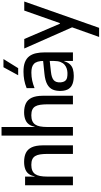

<svg xmlns="http://www.w3.org/2000/svg" viewBox="575 -1545 1311 2501"><g transform="rotate(-90 1230.5 -294.5)"><path d="M180.7 -334V-442Q180.7 -515 203.7 -557.3Q226.7 -599.7 269.8 -617.8Q313 -636 373 -636Q442 -636 489.7 -612.7Q537.3 -589.3 562.2 -536.2Q587 -483 587.7 -392.7L476 -338.3Q475.7 -389.3 469.7 -427.5Q463.7 -465.7 448.3 -491.2Q433 -516.7 405.3 -529.3Q377.7 -542 333.3 -542Q290 -542 260.3 -529.5Q230.7 -517 213.3 -492Q196 -467 188.3 -427.5Q180.7 -388 180.7 -334ZM68 0V-623.3H180.7V-442V0ZM182.7 -436 147.7 -461V-500H193.7ZM476 0V-397L587.7 -394.7V0Z M715 -930H826.7V-442V0H715ZM1122 -397 1233.7 -394.7V0H1122ZM826.7 -442Q826.7 -515 850.7 -557.3Q874.7 -599.7 917.8 -617.8Q961 -636 1018 -636Q1087 -636 1135 -612.7Q1183 -589.3 1208 -536.2Q1233 -483 1233.7 -392.7L1122 -338.3Q1121.7 -389.3 1115.7 -427.5Q1109.7 -465.7 1094.7 -491.2Q1079.7 -516.7 1051.7 -529.3Q1023.7 -542 979.3 -542Q936 -542 906.3 -529.5Q876.7 -517 859.3 -492Q842 -467 834.3 -427.5Q826.7 -388 826.7 -334ZM794.3 -500H839.7L828.7 -436L794.3 -461Z M1687 0V-307Q1687 -313 1687 -322.3Q1687 -331.7 1687.3 -341.8Q1687.7 -352 1687.7 -360.8Q1687.7 -369.7 1687.7 -373.7Q1687.7 -425.3 1677.7 -458.3Q1667.7 -491.3 1647.7 -509.3Q1627.7 -527.3 1599.5 -534.3Q1571.3 -541.3 1535 -541.3Q1481.7 -541.3 1432.3 -530.7Q1383 -520 1333 -500V-603Q1387.7 -625 1438.8 -634.3Q1490 -643.7 1545 -644Q1620.7 -644.7 1670 -625.5Q1719.3 -606.3 1747.5 -569.7Q1775.7 -533 1787.2 -481.3Q1798.7 -429.7 1798.7 -365.3V0ZM1496 11Q1434.7 11.3 1391.3 -4Q1348 -19.3 1324.3 -54Q1300.7 -88.7 1297 -146Q1293.3 -214 1313.3 -261Q1333.3 -308 1383.5 -335.2Q1433.7 -362.3 1519 -371L1707 -390.3V-304.3L1544.3 -286.3Q1470 -278.3 1437.7 -250.8Q1405.3 -223.3 1408 -163.7Q1411 -123 1427 -102.5Q1443 -82 1470.3 -76Q1497.7 -70 1532.7 -71.3Q1560 -72.3 1587 -80.7Q1614 -89 1636.7 -108.2Q1659.3 -127.3 1673.2 -161.3Q1687 -195.3 1687 -247.3L1705 -113H1683Q1668 -64 1641.7 -37.2Q1615.3 -10.3 1578.7 0Q1542 10.3 1496 11ZM1501 -713.3 1605.3 -905H1712L1593 -713.3Z M1999.7 341 2125 -10.7 1849.3 -634H1973L2171.7 -170.3H2180L2343.3 -634H2461.3L2118.3 341Z"/></g></svg>

Font: Matangi Light
Style: Regular
Weight: 300
Designer: Prashant Pant
Foundry: The Graphic Ant
Version: Version 3.002